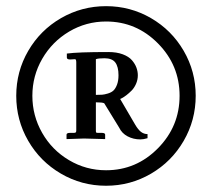

<svg xmlns="http://www.w3.org/2000/svg" viewBox="-20 -614 681 617"><path d="M422.9 -372.1Q422.9 -357.4 417 -344.2Q411.1 -331.1 402.8 -322.8Q394.5 -314.5 386.2 -308.1Q377.9 -301.8 372.1 -298.8L366.2 -295.9L414.1 -213.9Q423.8 -197.3 433.1 -190.2Q442.4 -183.1 454.1 -183.1V-169.9Q440.9 -166 431.2 -166Q408.7 -166 390.1 -175.8Q371.6 -185.5 362.8 -204.1L314.9 -282.2Q309.1 -285.2 288.1 -285.2V-193.8Q288.1 -189.5 289.1 -188.2Q290 -187 294.9 -187H307.1Q317.9 -187 317.9 -181.2V-167Q264.2 -168.9 250 -168.9L193.8 -167V-181.2Q193.8 -187 205.1 -187H216.8Q221.7 -187 223.4 -188.5Q225.1 -189.9 225.1 -194.8V-413.1Q225.1 -423.8 221.2 -423.8L205.1 -422.9Q194.8 -422.9 194.8 -429.2V-441.9Q230 -446.8 328.1 -446.8Q355 -446.8 374.5 -439.5Q394 -432.1 404.1 -420.4Q414.1 -408.7 418.5 -396.5Q422.9 -384.3 422.9 -372.1ZM360.8 -372.1Q360.8 -399.4 350.6 -413.1Q340.3 -426.8 315.9 -426.8Q295.4 -426.8 288.1 -423.8V-309.1Q300.3 -309.1 307.9 -309.6Q315.4 -310.1 326.7 -313.5Q337.9 -316.9 344.5 -323Q351.1 -329.1 356 -341.8Q360.8 -354.5 360.8 -372.1ZM320.8 -17.1Q242.2 -17.1 175.5 -56.2Q108.9 -95.2 70.6 -161.6Q32.2 -228 32.2 -306.2Q32.2 -384.3 70.8 -450.7Q109.4 -517.1 176 -555.7Q242.7 -594.2 320.8 -594.2Q398.9 -594.2 465.3 -555.7Q531.7 -517.1 570.3 -450.7Q608.9 -384.3 608.9 -306.2Q608.9 -228 570.3 -161.4Q531.7 -94.7 465.3 -55.9Q398.9 -17.1 320.8 -17.1ZM320.8 -544.9Q256.8 -544.9 202.1 -512.5Q147.5 -480 115.7 -425Q84 -370.1 84 -306.2Q84 -242.2 115.5 -187Q147 -131.8 201.7 -99.4Q256.3 -66.9 320.8 -66.9Q418 -66.9 487.5 -137.5Q557.1 -208 557.1 -306.2Q557.1 -404.3 487.5 -474.6Q418 -544.9 320.8 -544.9Z"/></svg>

Font: Linux Libertine G
Style: Bold
Weight: 700
Designer: Philipp H. Poll
Foundry: Philipp H. Poll
Version: Version 5.0.3